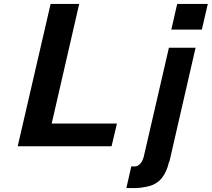

<svg xmlns="http://www.w3.org/2000/svg" viewBox="-20 -742 1074 974"><path d="M1003.9 -591.8H849.1L878.9 -722.2H1034.2ZM838.9 80.1 837.9 78.1Q825.7 130.9 800.3 161.9Q774.9 192.9 732.9 203.1Q726.1 204.6 720.2 205.8Q714.4 207 707.5 208Q700.7 209 697 209.7Q693.4 210.4 685.8 210.9Q678.2 211.4 675.5 211.7Q672.9 211.9 663.6 211.9Q654.3 211.9 651.6 211.9Q648.9 211.9 636.7 211.9Q624.5 211.9 621.1 211.9L646 102.1Q664.1 103.5 673.3 100.8Q682.6 98.1 692.9 86.9Q704.1 74.2 710 49.8L836.9 -500H972.2ZM545.9 0H69.8L236.8 -722.2H381.8L242.2 -115.2H573.2Z"/></svg>

Font: Perun
Style: Bold Italic
Weight: 700
Italic angle: -12°
Foundry: Copyright (c) Stefan Peev, Context Ltd, 2016
Version: Version 001.000